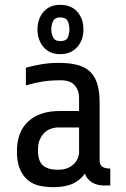

<svg xmlns="http://www.w3.org/2000/svg" viewBox="-20 -767 521 794"><path d="M267 -646Q267 -666 259.5 -680.5Q252 -695 229 -695Q207 -695 199.5 -679.5Q192 -664 192 -646Q192 -629 199.5 -613Q207 -597 229 -597Q254 -597 260.5 -612Q267 -627 267 -646ZM325 -645Q325 -601 299 -572Q273 -543 229 -543Q185 -543 160 -572.5Q135 -602 135 -645Q135 -689 160 -718Q185 -747 229 -747Q274 -747 299.5 -718.5Q325 -690 325 -645ZM406 0Q399 0 388.5 -2Q378 -4 367 -9Q356 -14 346.5 -24Q337 -34 331 -49Q312 -22 281 -7.5Q250 7 199 7Q172 7 145 1.5Q118 -4 97 -20.5Q76 -37 63 -66Q50 -95 50 -141Q50 -222 97 -265Q144 -308 228 -308H307V-362Q307 -394 288.5 -414.5Q270 -435 232 -435Q189 -435 157 -430Q125 -425 87 -414V-487Q115 -495 150 -501Q185 -507 222 -507Q271 -507 303.5 -497.5Q336 -488 355.5 -467.5Q375 -447 383.5 -416Q392 -385 392 -342V-102Q392 -87 402 -78.5Q412 -70 436 -70V0ZM219 -65Q245 -65 262 -73Q279 -81 289 -92.5Q299 -104 303 -116Q307 -128 307 -135V-240H223Q207 -240 191.5 -235Q176 -230 164 -218.5Q152 -207 144.5 -189.5Q137 -172 137 -147Q137 -100 158 -82.5Q179 -65 219 -65Z"/></svg>

Font: Share
Style: Regular
Weight: 400
Designer: Ralph du Carrois
Version: Version 1.001